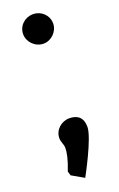

<svg xmlns="http://www.w3.org/2000/svg" viewBox="-131 -575 452 728"><g transform="rotate(-20 94.5 -211.5)"><path d="M45 -478C45 -446 73 -418 106 -418C138 -418 166 -446 166 -478C166 -512 138 -537 106 -537C73 -537 45 -512 45 -478ZM31 86 80 114C80 114 154 -20 154 -65C154 -102 134 -119 100 -119C68 -119 39 -94 39 -60C39 -45 48 -33 48 -19C48 -1 43 26 26 69Z"/></g></svg>

Font: Economica
Style: Bold
Weight: 700
Designer: Vicente Lamonaca
Foundry: Vicente Lamonaca
Version: Version 1.100